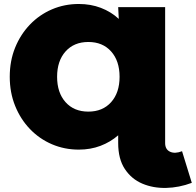

<svg xmlns="http://www.w3.org/2000/svg" viewBox="-20 -736 984 965"><path d="M376 16Q304 16 241 -11Q178 -38 130.5 -87.5Q83 -137 56 -204Q29 -271 29 -350Q29 -430 56 -496.5Q83 -563 130.5 -612.5Q178 -662 241 -689Q304 -716 376 -716Q436 -716 487 -696.5Q538 -677 577 -641L574 -700H810V-17Q810 15 834.5 26.5Q859 38 895 24L944 183Q880 207 815 208.5Q750 210 695.5 187Q641 164 607.5 113.5Q574 63 574 -17V-56Q535 -22 485 -3Q435 16 376 16ZM424 -175Q496 -175 538.5 -222.5Q581 -270 581 -350Q581 -430 538.5 -477.5Q496 -525 424 -525Q352 -525 309.5 -477.5Q267 -430 267 -350Q267 -270 309.5 -222.5Q352 -175 424 -175Z"/></svg>

Font: Montserrat Black
Style: Regular
Weight: 900
Designer: Julieta Ulanovsky
Foundry: Julieta Ulanovsky
Version: Version 9.000; ttfautohint (v1.8.4.7-5d5b)